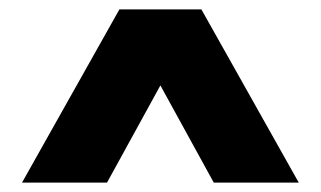

<svg xmlns="http://www.w3.org/2000/svg" viewBox="-20 -760 685 410"><path d="M27 -370 235 -740H410L618 -370H436.5L283 -649.5H362L208.5 -370Z"/></svg>

Font: Encode Sans Condensed Thin ExtraBold
Style: Regular
Weight: 800
Version: Version 3.002